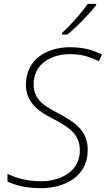

<svg xmlns="http://www.w3.org/2000/svg" viewBox="-20 -970 551 1000"><path d="M303 -798V-790H331C384 -833 447 -900 481 -943V-950H437C408 -907 346 -837 303 -798ZM195 10C310 10 437 -46 437 -189C437 -293 366 -336 276 -384C212 -418 155 -451 155 -530C155 -649 264 -688 342 -688C403 -688 445 -676 495 -651L511 -686C462 -710 416 -724 343 -724C232 -724 115 -667 115 -528C115 -438 180 -390 249 -355C339 -309 396 -271 396 -187C396 -70 285 -26 196 -26C121 -26 65 -42 19 -65V-24C63 -5 113 10 195 10Z"/></svg>

Font: Noto Sans ExtraLight
Style: Italic
Weight: 200
Italic angle: -12°
Designer: Monotype Design Team
Foundry: Monotype Imaging Inc.
Version: Version 2.013